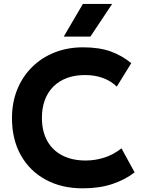

<svg xmlns="http://www.w3.org/2000/svg" viewBox="-20 -960 738 994"><path d="M407.5 15Q299 15 216.5 -29.8Q134 -74.5 88 -156.2Q42 -238 42 -348.5Q42 -429 69 -496Q96 -563 145.5 -612.2Q195 -661.5 262.2 -688.2Q329.5 -715 409.5 -715Q494.5 -715 553.5 -693.5Q612.5 -672 659.5 -633L584.5 -511.5Q554 -541.5 512.2 -556.5Q470.5 -571.5 419.5 -571.5Q367.5 -571.5 326.2 -556Q285 -540.5 256.2 -511.8Q227.5 -483 212.2 -442.2Q197 -401.5 197 -350.5Q197 -280.5 224.2 -231.2Q251.5 -182 302.2 -155.5Q353 -129 423.5 -129Q472.5 -129 519.8 -144Q567 -159 609 -192L677 -67.5Q627.5 -29.5 561 -7.2Q494.5 15 407.5 15ZM310 -770.5 409 -939.5H560.5L448 -770.5Z"/></svg>

Font: Geologica SemiBold
Style: Regular
Weight: 600
Designer: Sindre Bremnes, Frode Helland
Foundry: Monokrom Skriftforlag AS
Version: Version 1.010;gftools[0.9.28]